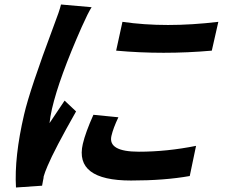

<svg xmlns="http://www.w3.org/2000/svg" viewBox="-20 -795 1040 853"><path d="M524 -698Q716 -670 950 -698L921 -570Q705 -551 496 -570ZM506 -274Q483 -226 475 -191Q459 -121 597 -121Q721 -121 851 -147L823 -13Q711 7 562 7Q310 7 348 -156Q360 -207 395 -285ZM387 -763Q371 -738 343 -675Q243 -449 211 -312Q203 -276 200 -248L267 -348L318 -300Q222 -131 191 -57Q179 -29 174 -11Q174 -5 171 8L167 30L51 38Q43 -97 87 -286Q112 -395 218 -678Q245 -748 251 -775Z"/></svg>

Font: KaiGen Gothic CN Bold
Style: Bold
Weight: 700
Designer: Ryoko NISHIZUKA  (kana & ideographs); Paul D. Hunt (Latin, Greek & Cyrillic); Wenlong ZHANG  (bopomofo); Sandoll Communi
Foundry: Adobe Systems Incorporated
Version: Version 1.002.20150501